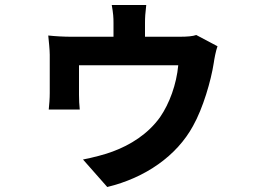

<svg xmlns="http://www.w3.org/2000/svg" viewBox="-20 -659 1040 768"><path d="M752 -155C792 -226 824 -336 835 -407C837 -422 843 -455 850 -474L765 -519C751 -514 730 -512 696 -512H560V-567C560 -589 561 -605 565 -639H427C433 -605 434 -589 434 -567V-512H267C236 -512 200 -514 173 -517C175 -497 179 -459 179 -440V-287C179 -265 177 -241 175 -221H299C297 -237 296 -262 296 -280V-398H693C686 -322 658 -245 620 -190C571 -122 501 -79 431 -53C403 -42 349 -28 312 -21L409 89C562 52 687 -36 752 -155Z"/></svg>

Font: Glow Sans SC Normal
Style: Bold
Weight: 700
Designer: Ryoko NISHIZUKA (kana, bopomofo & ideographs); Paul D. Hunt (Latin, Greek & Cyrillic); Sandoll Communications, Soo-young
Version: Version 0.93